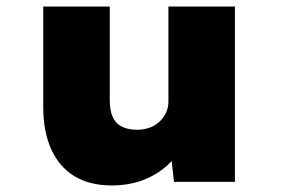

<svg xmlns="http://www.w3.org/2000/svg" viewBox="-20 -555 860 586"><path d="M321 11Q255 11 208.5 -16.5Q162 -44 137 -98Q112 -152 112 -229V-535H315V-250Q315 -219 323.5 -199Q332 -179 351 -169Q370 -159 398 -159Q418 -159 435.5 -165Q453 -171 466 -183Q479 -195 486.5 -210.5Q494 -226 494 -245V-535H697V0H511L499 -108L537 -120Q526 -85 495.5 -55Q465 -25 420.5 -7Q376 11 321 11Z"/></svg>

Font: Lexend Exa Black
Style: Regular
Weight: 900
Designer: Bonnie Shaver-Troup, Thomas Jockin
Foundry: Lexend
Version: Version 1.007